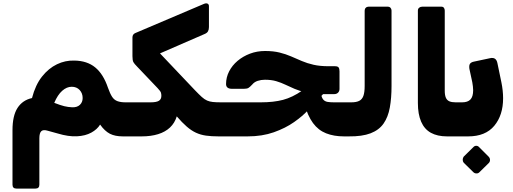

<svg xmlns="http://www.w3.org/2000/svg" viewBox="-20 -789 2999 1122"><path d="M76 313Q53 313 53 290V-28Q53 -113 82.5 -158.5Q112 -204 167 -216Q187 -293 225.5 -341.5Q264 -390 313 -413.5Q362 -437 415 -435Q489 -434 536.5 -395Q584 -356 611 -276Q623 -242 635 -223.5Q647 -205 666 -198Q685 -191 713 -191Q728 -191 728 -176V-22Q728 8 698 8Q652 8 622 -7.5Q592 -23 565 -61Q548 -33 513.5 -14Q479 5 429.5 7.5Q380 10 317 -9L259 -25Q233 -33 221.5 -22.5Q210 -12 210 19V290Q210 313 187 313ZM402 -162Q431 -161 447 -176.5Q463 -192 463 -216Q463 -244 445.5 -263Q428 -282 399 -282Q370 -282 343.5 -258.5Q317 -235 297 -188Q333 -174 355.5 -168.5Q378 -163 402 -162Z M698 8Q683 8 683 -7V-161Q683 -191 713 -191H860Q894 -191 908.5 -200Q923 -209 923 -229Q923 -239 920.5 -247.5Q918 -256 901 -274L781 -400Q765 -416 759.5 -426Q754 -436 754 -461V-570Q754 -589 771 -596L1171 -766Q1185 -772 1193.5 -767.5Q1202 -763 1201 -749V-631Q1201 -616 1195.5 -606Q1190 -596 1175 -590L915 -477L1119 -262Q1143 -237 1159 -222.5Q1175 -208 1190 -201.5Q1205 -195 1223.5 -193Q1242 -191 1272 -191Q1287 -191 1287 -176V-22Q1287 8 1257 8Q1215 8 1183.5 3.5Q1152 -1 1125 -13.5Q1098 -26 1071 -49.5Q1044 -73 1013 -109Q1001 -70 973.5 -44Q946 -18 904 -5Q862 8 808 8Z M1257 8Q1242 8 1242 -7V-161Q1242 -191 1272 -191H1504Q1579 -191 1634 -205.5Q1689 -220 1745 -259L1837 -322L1896 -269L1780 -145Q1749 -111 1698.5 -75.5Q1648 -40 1580 -16Q1512 8 1427 8ZM1990 8Q1931 8 1885.5 -10Q1840 -28 1809 -70Q1778 -112 1758 -184L1854 -279Q1854 -249 1858 -231.5Q1862 -214 1871 -205Q1880 -196 1894.5 -193.5Q1909 -191 1931 -191H2033Q2040 -191 2044 -186.5Q2048 -182 2048 -175V-21Q2048 -7 2040 0.5Q2032 8 2018 8ZM1852 -239 1850 -242Q1800 -242 1764.5 -250Q1729 -258 1701 -270Q1673 -282 1648 -294Q1623 -306 1594.5 -314.5Q1566 -323 1528 -323Q1506 -323 1486 -316.5Q1466 -310 1454 -295Q1440 -280 1431.5 -275Q1423 -270 1404 -270H1336Q1301 -270 1301 -298Q1301 -337 1319 -372Q1337 -407 1368.5 -433.5Q1400 -460 1441 -475.5Q1482 -491 1529 -491Q1577 -491 1613.5 -482Q1650 -473 1681 -459.5Q1712 -446 1743.5 -432.5Q1775 -419 1812.5 -410.5Q1850 -402 1900 -402H1937Q1954 -402 1959 -394.5Q1964 -387 1964 -372V-270Q1964 -256 1955.5 -247.5Q1947 -239 1933 -239Z M2018 8Q2003 8 2003 -7V-161Q2003 -191 2033 -191Q2062 -191 2079 -199.5Q2096 -208 2103.5 -228.5Q2111 -249 2111 -287V-727Q2111 -737 2117.5 -743.5Q2124 -750 2134 -750H2245Q2256 -750 2262 -743.5Q2268 -737 2268 -727V-286Q2268 -216 2258 -160.5Q2248 -105 2221.5 -67Q2195 -29 2145.5 -10Q2096 9 2018 8Z M2662 8H2592Q2536 8 2498 -13Q2460 -34 2441 -78Q2422 -122 2422 -187V-727Q2422 -738 2429.5 -744Q2437 -750 2448 -750H2559Q2569 -750 2574 -743.5Q2579 -737 2579 -727V-259Q2579 -233 2585.5 -218Q2592 -203 2606 -197Q2620 -191 2642 -191H2677Q2692 -191 2692 -176V-22Q2692 8 2662 8Z M2663 8Q2655 8 2651 3.5Q2647 -1 2647 -8V-163Q2647 -177 2655 -184Q2663 -191 2677 -191H2681Q2713 -191 2729 -207.5Q2745 -224 2745 -262Q2745 -272 2743.5 -284Q2742 -296 2740 -308L2723 -387Q2720 -408 2727 -417Q2734 -426 2750 -429L2844 -449Q2880 -457 2887 -419L2910 -308Q2915 -284 2917.5 -260Q2920 -236 2920 -215Q2920 -116 2868.5 -54Q2817 8 2716 8ZM2781 218Q2774 225 2763.5 224.5Q2753 224 2746 217L2690 162Q2684 155 2684 144.5Q2684 134 2690 126L2746 71Q2753 63 2763 63Q2773 63 2780 71L2835 126Q2843 134 2843.5 144.5Q2844 155 2837 163Z"/></svg>

Font: Rubik ExtraBold
Style: Italic
Weight: 800
Italic angle: -12°
Designer: Hubert and Fischer
Foundry: Hubert and Fischer
Version: Version 2.300;gftools[0.9.30]